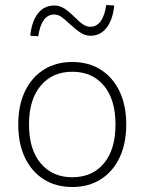

<svg xmlns="http://www.w3.org/2000/svg" viewBox="-20 -740 578 768"><path d="M269 8Q203 8 154.5 -23Q106 -54 79.5 -110Q53 -166 53 -242Q53 -318 79.5 -374Q106 -430 154.5 -461Q203 -492 269 -492Q335 -492 383.5 -461Q432 -430 458.5 -374Q485 -318 485 -242Q485 -166 458.5 -110Q432 -54 383.5 -23Q335 8 269 8ZM269 -31Q349 -31 395.5 -86.5Q442 -142 442 -242Q442 -342 395.5 -397.5Q349 -453 269 -453Q190 -453 143 -397.5Q96 -342 96 -242Q96 -142 143 -86.5Q190 -31 269 -31ZM133 -595 101 -597Q107 -655 132 -686.5Q157 -718 197 -718Q218 -718 236.5 -706.5Q255 -695 279 -671Q301 -649 314.5 -641Q328 -633 341 -633Q367 -633 383 -655.5Q399 -678 405 -720L437 -718Q431 -660 406 -628.5Q381 -597 342 -597Q322 -597 303.5 -608.5Q285 -620 259 -644Q237 -665 224 -673.5Q211 -682 197 -682Q171 -682 155 -659.5Q139 -637 133 -595Z"/></svg>

Font: Nunito Sans 12pt ExtraLight 12pt ExtraLight
Style: Regular
Weight: 250
Version: Version 3.101;gftools[0.9.27]